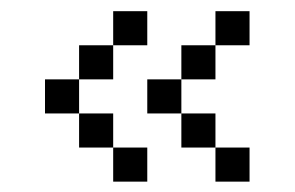

<svg xmlns="http://www.w3.org/2000/svg" viewBox="-20 -458 540 352"><path d="M62.5 -312.5H125V-250H62.5ZM125 -375H187.5V-312.5H125ZM187.5 -437.5H250V-375H187.5ZM187.5 -187.5H250V-125H187.5ZM125 -250H187.5V-187.5H125ZM250 -312.5H312.5V-250H250ZM312.5 -375H375V-312.5H312.5ZM375 -437.5H437.5V-375H375ZM375 -187.5H437.5V-125H375ZM312.5 -250H375V-187.5H312.5Z"/></svg>

Font: Pixel Operator
Style: Regular
Weight: 400
Designer: Jayvee Enaguas (HarvettFox96)
Version: 2016.04.25